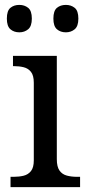

<svg xmlns="http://www.w3.org/2000/svg" viewBox="-20 -764 360 784"><path d="M23 0V-42H36Q58 -42 76.5 -46.5Q95 -51 106.5 -65.5Q118 -80 118 -109V-426Q118 -456 106.5 -470.5Q95 -485 76.5 -489.5Q58 -494 36 -494H33V-536H212V-114Q212 -83 223 -67.5Q234 -52 253 -47Q272 -42 294 -42H307V0ZM249 -632Q227 -632 212.5 -644.5Q198 -657 198 -688Q198 -720 212.5 -732Q227 -744 249 -744Q270 -744 285 -732Q300 -720 300 -688Q300 -657 285 -644.5Q270 -632 249 -632ZM59 -632Q37 -632 22.5 -644.5Q8 -657 8 -688Q8 -720 22.5 -732Q37 -744 59 -744Q80 -744 95 -732Q110 -720 110 -688Q110 -657 95 -644.5Q80 -632 59 -632Z"/></svg>

Font: Noto Serif Sinhala
Style: Regular
Weight: 400
Designer: Jelle Bosma - Monotype Design Team
Foundry: Monotype Imaging Inc.
Version: Version 2.006